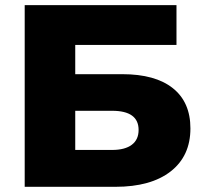

<svg xmlns="http://www.w3.org/2000/svg" viewBox="-20 -720 781 740"><path d="M75.2 0V-700.2H660.2V-546.9H270V-434.1H451.2Q578.6 -434.1 646.2 -380.1Q713.9 -326.2 713.9 -225.1Q713.9 -118.7 637.7 -59.3Q561.5 0 424.8 0ZM270 -142.1H412.1Q461.4 -142.1 487.8 -161.9Q514.2 -181.6 514.2 -219.2Q514.2 -293 412.1 -293H270Z"/></svg>

Font: Montserrat ExtraBold
Style: Regular
Weight: 800
Designer: Julieta Ulanovsky
Foundry: Julieta Ulanovsky
Version: Version 9.000